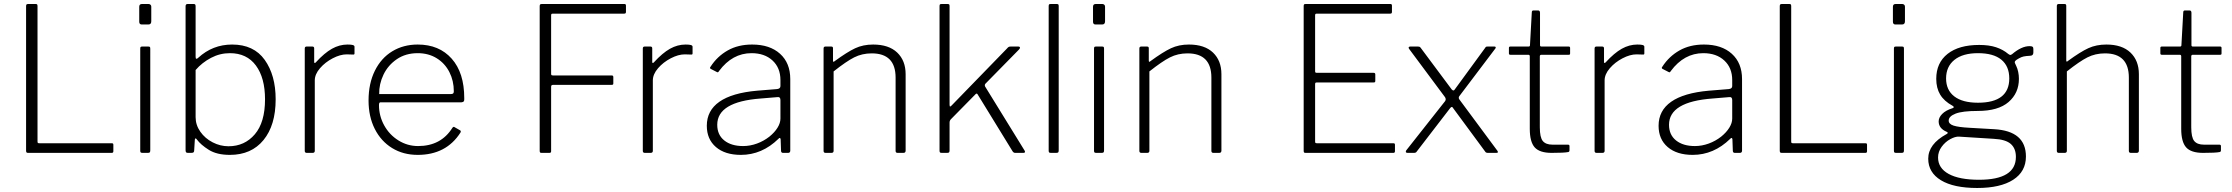

<svg xmlns="http://www.w3.org/2000/svg" viewBox="-20 -762 11127 957"><path d="M112.5 -740C110.8 -738.7 110 -735.7 110 -731V-11C110 -7 110.7 -4.2 112 -2.5C113.3 -0.8 116 0 120 0H537C542.3 0 545 -2.7 545 -8V-40C545 -43.3 544.3 -45.5 543 -46.5C541.7 -47.5 539.3 -48 536 -48H177C173 -48 170.3 -48.5 169 -49.5C167.7 -50.5 167 -53 167 -57V-731C167 -735.7 166.3 -738.7 165 -740C163.7 -741.3 161.3 -742 158 -742H120C116.7 -742 114.2 -741.3 112.5 -740Z M734 -656V-729C734 -733 732.7 -736.2 730 -738.5C727.3 -740.8 724.3 -742 721 -742H687C678.3 -742 674 -737.3 674 -728V-654C674 -644.7 678 -640 686 -640H720C729.3 -640 734 -645.3 734 -656ZM729 -13V-519C729 -523.7 728.3 -526.7 727 -528C725.7 -529.3 723 -530 719 -530H689C685 -530 682.3 -529.3 681 -528C679.7 -526.7 679 -523.7 679 -519V-11C679 -6.3 679.8 -3.3 681.5 -2C683.2 -0.7 686.3 0 691 0H716C721.3 0 724.8 -0.8 726.5 -2.5C728.2 -4.2 729 -7.7 729 -13Z M917 0H933C939 0 943 -1 945 -3C947 -5 948 -8.7 948 -14L951 -64C951 -69.3 952.3 -72 955 -72C957 -72 959 -70.3 961 -67C974.3 -49 994.3 -31.7 1021 -15C1047.7 1.7 1082.7 10 1126 10C1197.3 10 1253.2 -14.7 1293.5 -64C1333.8 -113.3 1354 -181 1354 -267C1354 -347 1335.8 -412.5 1299.5 -463.5C1263.2 -514.5 1209 -540 1137 -540C1072.3 -540 1016 -518 968 -474C964.7 -470.7 961.7 -469 959 -469C956.3 -469 955 -472.3 955 -479V-730C955 -734.7 954.3 -737.8 953 -739.5C951.7 -741.2 949.3 -742 946 -742H915C908.3 -742 905 -738.3 905 -731V-14C905 -8.7 905.8 -5 907.5 -3C909.2 -1 912.3 0 917 0ZM955 -178V-413C976.3 -437.7 1001.8 -457.8 1031.5 -473.5C1061.2 -489.2 1092.7 -497 1126 -497C1182 -497 1225.2 -476.5 1255.5 -435.5C1285.8 -394.5 1301 -338.3 1301 -267C1301 -190.3 1284 -132.2 1250 -92.5C1216 -52.8 1172.3 -33 1119 -33C1091.7 -33 1065.3 -39.5 1040 -52.5C1014.7 -65.5 994.2 -83.2 978.5 -105.5C962.8 -127.8 955 -152 955 -178Z M1499 -10C1499 -3.3 1502.3 0 1509 0H1538C1545.3 0 1549 -3.3 1549 -10V-361C1549 -381.7 1557.7 -402 1575 -422C1592.3 -442 1613.5 -458.5 1638.5 -471.5C1663.5 -484.5 1686.7 -491 1708 -491L1742 -490C1745.3 -490 1747 -492 1747 -496V-529C1747 -533 1744.3 -535.8 1739 -537.5C1733.7 -539.2 1724.7 -540 1712 -540C1685.3 -540 1659.5 -533 1634.5 -519C1609.5 -505 1582.7 -482.3 1554 -451C1551.3 -448.3 1549.3 -447.3 1548 -448C1546.7 -448.7 1546 -450.7 1546 -454V-521C1546 -527 1543 -530 1537 -530H1508C1502 -530 1499 -526.7 1499 -520Z M1895 -137C1877.7 -168.3 1869 -202 1869 -238C1869 -247.3 1871.3 -252 1876 -252H2280C2286 -252.7 2289.8 -254.2 2291.5 -256.5C2293.2 -258.8 2294 -262.3 2294 -267V-273C2294 -357 2273.2 -422.5 2231.5 -469.5C2189.8 -516.5 2133.3 -540 2062 -540C2014.7 -540 1972.5 -528.8 1935.5 -506.5C1898.5 -484.2 1869.5 -451.8 1848.5 -409.5C1827.5 -367.2 1817 -317.7 1817 -261C1817 -207.7 1827.3 -160.5 1848 -119.5C1868.7 -78.5 1897.5 -46.7 1934.5 -24C1971.5 -1.3 2014 10 2062 10C2156.7 10 2227.7 -27 2275 -101C2277.7 -105.7 2277.3 -109.3 2274 -112L2246 -128C2242.7 -131.3 2239 -130.3 2235 -125C2197 -64.3 2140 -34 2064 -34C2028.7 -34 1996 -43.3 1966 -62C1936 -80.7 1912.3 -105.7 1895 -137ZM2225 -293H1870C1869.3 -326.3 1876.5 -358.7 1891.5 -390C1906.5 -421.3 1928.7 -447 1958 -467C1987.3 -487 2022 -497 2062 -497C2098 -497 2129.7 -488.5 2157 -471.5C2184.3 -454.5 2205.3 -431.5 2220 -402.5C2234.7 -373.5 2242 -341.7 2242 -307C2242 -301.7 2240.8 -298 2238.5 -296C2236.2 -294 2231.7 -293 2225 -293Z M2672.5 -740C2670.8 -738.7 2670 -735.7 2670 -731V-11C2670 -6.3 2670.7 -3.3 2672 -2C2673.3 -0.7 2676 0 2680 0H2719C2724.3 0 2727 -2.7 2727 -8V-329C2727 -333 2727.8 -335.7 2729.5 -337C2731.2 -338.3 2733.7 -339 2737 -339H3028C3031.3 -339 3033.7 -339.5 3035 -340.5C3036.3 -341.5 3037 -343.3 3037 -346V-378C3037 -383.3 3034.3 -386 3029 -386H2737C2733 -386 2730.3 -386.5 2729 -387.5C2727.7 -388.5 2727 -390.7 2727 -394V-685C2727 -689 2727.7 -691.5 2729 -692.5C2730.3 -693.5 2733 -694 2737 -694H3091C3094.3 -694 3096.7 -694.7 3098 -696C3099.3 -697.3 3100 -699.7 3100 -703V-734C3100 -739.3 3097.7 -742 3093 -742H2680C2676.7 -742 2674.2 -741.3 2672.5 -740Z M3184 -10C3184 -3.3 3187.3 0 3194 0H3223C3230.3 0 3234 -3.3 3234 -10V-361C3234 -381.7 3242.7 -402 3260 -422C3277.3 -442 3298.5 -458.5 3323.5 -471.5C3348.5 -484.5 3371.7 -491 3393 -491L3427 -490C3430.3 -490 3432 -492 3432 -496V-529C3432 -533 3429.3 -535.8 3424 -537.5C3418.7 -539.2 3409.7 -540 3397 -540C3370.3 -540 3344.5 -533 3319.5 -519C3294.5 -505 3267.7 -482.3 3239 -451C3236.3 -448.3 3234.3 -447.3 3233 -448C3231.7 -448.7 3231 -450.7 3231 -454V-521C3231 -527 3228 -530 3222 -530H3193C3187 -530 3184 -526.7 3184 -520Z M3673 10C3743 10 3805.3 -16.7 3860 -70C3862.7 -73.3 3865 -74.8 3867 -74.5C3869 -74.2 3870.3 -72 3871 -68L3873 -11C3873 -3.7 3876.3 0 3883 0H3908C3915.3 0 3919 -3.7 3919 -11V-368C3919 -421.3 3902 -463.3 3868 -494C3834 -524.7 3787.7 -540 3729 -540C3682.3 -540 3641.7 -530.2 3607 -510.5C3572.3 -490.8 3544 -464 3522 -430C3518 -425.3 3518 -421.7 3522 -419L3553 -403C3555.7 -401.7 3557.7 -401.3 3559 -402C3560.3 -402.7 3562 -404.7 3564 -408C3608 -467.3 3662 -497 3726 -497C3769.3 -497 3804.2 -484.8 3830.5 -460.5C3856.8 -436.2 3870 -403.7 3870 -363V-333C3870 -324.3 3864.3 -319.3 3853 -318L3754 -310C3670.7 -302.7 3608 -284.3 3566 -255C3524 -225.7 3503 -185.7 3503 -135C3503 -90.3 3518.2 -55 3548.5 -29C3578.8 -3 3620.3 10 3673 10ZM3856 -278C3865.3 -279.3 3870 -274.3 3870 -263V-171C3870 -156.3 3865.2 -141.2 3855.5 -125.5C3845.8 -109.8 3832.3 -95 3815 -81C3796.3 -66.3 3775.7 -54.8 3753 -46.5C3730.3 -38.2 3707.3 -34 3684 -34C3644.7 -34 3613.3 -43.3 3590 -62C3566.7 -80.7 3555 -106.7 3555 -140C3555 -216.7 3627.3 -260.3 3772 -271Z M4085 -10C4085 -3.3 4088.3 0 4095 0H4124C4131.3 0 4135 -3.3 4135 -10V-406C4177 -439.3 4211.2 -462.7 4237.5 -476C4263.8 -489.3 4293 -496 4325 -496C4404.3 -496 4444 -455.7 4444 -375V-10C4444 -3.3 4447.3 0 4454 0H4483C4490.3 0 4494 -3.7 4494 -11V-392C4494 -437.3 4480 -473.3 4452 -500C4424 -526.7 4384 -540 4332 -540C4298.7 -540 4268.8 -533.8 4242.5 -521.5C4216.2 -509.2 4182 -487.7 4140 -457C4137.3 -454.3 4135.3 -453.3 4134 -454C4132.7 -454.7 4132 -456.7 4132 -460V-521C4132 -524.3 4131.3 -526.7 4130 -528C4128.7 -529.3 4126.3 -530 4123 -530H4094C4088 -530 4085 -526.7 4085 -520Z M5089 -5C5089 -7.7 5088 -10.3 5086 -13L4890 -331C4888 -335.7 4888.3 -340 4891 -344L5058 -514C5062 -518 5064 -521.3 5064 -524C5064 -528 5061 -530 5055 -530H5017C5013 -530 5009.8 -529.3 5007.5 -528C5005.2 -526.7 5002.3 -524 4999 -520L4723 -236C4719.7 -232.7 4717.3 -231 4716 -231C4714 -231 4713 -234.3 4713 -241V-731C4713 -735.7 4712.3 -738.7 4711 -740C4709.7 -741.3 4707 -742 4703 -742H4673C4669 -742 4666.3 -741.3 4665 -740C4663.7 -738.7 4663 -735.7 4663 -731V-11C4663 -6.3 4663.8 -3.3 4665.5 -2C4667.2 -0.7 4670.3 0 4675 0H4700C4705.3 0 4708.8 -0.8 4710.5 -2.5C4712.2 -4.2 4713 -7.7 4713 -13V-151C4713 -157.7 4715.3 -163.3 4720 -168L4843 -293C4846.3 -296.3 4849.3 -296.3 4852 -293L5027 -8C5030.3 -2.7 5034.7 0 5040 0H5080C5086 0 5089 -1.7 5089 -5Z M5257 -13V-731C5257 -735.7 5256.3 -738.7 5255 -740C5253.7 -741.3 5251 -742 5247 -742H5217C5213 -742 5210.3 -741.3 5209 -740C5207.7 -738.7 5207 -735.7 5207 -731V-11C5207 -6.3 5207.8 -3.3 5209.5 -2C5211.2 -0.7 5214.3 0 5219 0H5244C5249.3 0 5252.8 -0.8 5254.5 -2.5C5256.2 -4.2 5257 -7.7 5257 -13Z M5488 -656V-729C5488 -733 5486.7 -736.2 5484 -738.5C5481.3 -740.8 5478.3 -742 5475 -742H5441C5432.3 -742 5428 -737.3 5428 -728V-654C5428 -644.7 5432 -640 5440 -640H5474C5483.3 -640 5488 -645.3 5488 -656ZM5483 -13V-519C5483 -523.7 5482.3 -526.7 5481 -528C5479.7 -529.3 5477 -530 5473 -530H5443C5439 -530 5436.3 -529.3 5435 -528C5433.7 -526.7 5433 -523.7 5433 -519V-11C5433 -6.3 5433.8 -3.3 5435.5 -2C5437.2 -0.7 5440.3 0 5445 0H5470C5475.3 0 5478.8 -0.8 5480.5 -2.5C5482.2 -4.2 5483 -7.7 5483 -13Z M5659 -10C5659 -3.3 5662.3 0 5669 0H5698C5705.3 0 5709 -3.3 5709 -10V-406C5751 -439.3 5785.2 -462.7 5811.5 -476C5837.8 -489.3 5867 -496 5899 -496C5978.3 -496 6018 -455.7 6018 -375V-10C6018 -3.3 6021.3 0 6028 0H6057C6064.3 0 6068 -3.7 6068 -11V-392C6068 -437.3 6054 -473.3 6026 -500C5998 -526.7 5958 -540 5906 -540C5872.7 -540 5842.8 -533.8 5816.5 -521.5C5790.2 -509.2 5756 -487.7 5714 -457C5711.3 -454.3 5709.3 -453.3 5708 -454C5706.7 -454.7 5706 -456.7 5706 -460V-521C5706 -524.3 5705.3 -526.7 5704 -528C5702.7 -529.3 5700.3 -530 5697 -530H5668C5662 -530 5659 -526.7 5659 -520Z M6480 -740C6478.7 -738.7 6478 -735.7 6478 -731V-11C6478 -6.3 6478.7 -3.3 6480 -2C6481.3 -0.7 6484 0 6488 0H6925C6930.3 0 6933 -2.7 6933 -8V-40C6933 -43.3 6932.3 -45.5 6931 -46.5C6929.7 -47.5 6927.3 -48 6924 -48H6545C6541 -48 6538.3 -48.5 6537 -49.5C6535.7 -50.5 6535 -53 6535 -57V-342C6535 -346 6535.7 -348.5 6537 -349.5C6538.3 -350.5 6541 -351 6545 -351H6826C6829.3 -351 6831.7 -351.5 6833 -352.5C6834.3 -353.5 6835 -355.7 6835 -359V-391C6835 -396.3 6832.3 -399 6827 -399H6545C6541 -399 6538.3 -399.5 6537 -400.5C6535.7 -401.5 6535 -403.7 6535 -407V-685C6535 -689 6535.7 -691.5 6537 -692.5C6538.3 -693.5 6541 -694 6545 -694H6909C6912.3 -694 6914.7 -694.7 6916 -696C6917.3 -697.3 6918 -699.7 6918 -703V-734C6918 -739.3 6915.7 -742 6911 -742H6488C6484 -742 6481.3 -741.3 6480 -740Z M7446 -4C7446 -7.3 7444.3 -10.7 7441 -14L7255 -265C7252.3 -267.7 7251 -271 7251 -275C7251 -277.7 7252 -280.3 7254 -283L7434 -521C7435.3 -523 7435.7 -525 7435 -527C7434.3 -529 7432.3 -530 7429 -530H7396C7392 -530 7389.2 -529.7 7387.5 -529C7385.8 -528.3 7384.3 -526.7 7383 -524L7231 -316C7229 -312.7 7226.7 -311 7224 -311C7222 -311 7219.3 -312.7 7216 -316L7061 -524C7059 -526.7 7057 -528.3 7055 -529C7053 -529.7 7050.7 -530 7048 -530H7009C7006.3 -530 7004.3 -529.3 7003 -528C7001.7 -526.7 7001 -525.3 7001 -524C7001 -523.3 7001.7 -521.7 7003 -519L7183 -277C7185 -273 7186 -269.7 7186 -267C7186 -264.3 7185 -261.3 7183 -258L6992 -16C6988.7 -12.7 6987 -9.3 6987 -6C6987 -2 6990.3 0 6997 0H7027C7034.3 0 7039 -2 7041 -6L7208 -223C7211.3 -227 7214 -229 7216 -229C7218.7 -229 7221 -227 7223 -223L7383 -6C7385 -2 7389.7 0 7397 0H7439C7443.7 0 7446 -1.3 7446 -4Z M7663 -489H7799C7801.7 -489 7803.5 -489.5 7804.5 -490.5C7805.5 -491.5 7806 -493.3 7806 -496V-523C7806 -527.7 7803.7 -530 7799 -530H7663C7658.3 -530 7656 -532.3 7656 -537V-698C7656 -706 7652.7 -710 7646 -710H7624C7620.7 -710 7618.3 -709.2 7617 -707.5C7615.7 -705.8 7615 -703 7615 -699L7606 -537C7606 -532.3 7603.7 -530 7599 -530H7508C7503.3 -530 7501 -527.7 7501 -523V-496C7501 -491.3 7503.3 -489 7508 -489H7598C7602.7 -489 7605 -486.3 7605 -481V-120C7605 -76.7 7613.2 -45.8 7629.5 -27.5C7645.8 -9.2 7674 0 7714 0C7755.3 0 7782.7 -1.3 7796 -4C7800.7 -4.7 7803 -7.7 7803 -13V-34C7803 -38.7 7800.3 -41 7795 -41H7718C7696 -41 7680 -47 7670 -59C7660 -71 7655 -94 7655 -128V-481C7655 -486.3 7657.7 -489 7663 -489Z M7928 -10C7928 -3.3 7931.3 0 7938 0H7967C7974.3 0 7978 -3.3 7978 -10V-361C7978 -381.7 7986.7 -402 8004 -422C8021.3 -442 8042.5 -458.5 8067.5 -471.5C8092.5 -484.5 8115.7 -491 8137 -491L8171 -490C8174.3 -490 8176 -492 8176 -496V-529C8176 -533 8173.3 -535.8 8168 -537.5C8162.7 -539.2 8153.7 -540 8141 -540C8114.3 -540 8088.5 -533 8063.5 -519C8038.5 -505 8011.7 -482.3 7983 -451C7980.3 -448.3 7978.3 -447.3 7977 -448C7975.7 -448.7 7975 -450.7 7975 -454V-521C7975 -527 7972 -530 7966 -530H7937C7931 -530 7928 -526.7 7928 -520Z M8417 10C8487 10 8549.3 -16.7 8604 -70C8606.7 -73.3 8609 -74.8 8611 -74.5C8613 -74.2 8614.3 -72 8615 -68L8617 -11C8617 -3.7 8620.3 0 8627 0H8652C8659.3 0 8663 -3.7 8663 -11V-368C8663 -421.3 8646 -463.3 8612 -494C8578 -524.7 8531.7 -540 8473 -540C8426.3 -540 8385.7 -530.2 8351 -510.5C8316.3 -490.8 8288 -464 8266 -430C8262 -425.3 8262 -421.7 8266 -419L8297 -403C8299.7 -401.7 8301.7 -401.3 8303 -402C8304.3 -402.7 8306 -404.7 8308 -408C8352 -467.3 8406 -497 8470 -497C8513.3 -497 8548.2 -484.8 8574.5 -460.5C8600.8 -436.2 8614 -403.7 8614 -363V-333C8614 -324.3 8608.3 -319.3 8597 -318L8498 -310C8414.7 -302.7 8352 -284.3 8310 -255C8268 -225.7 8247 -185.7 8247 -135C8247 -90.3 8262.2 -55 8292.5 -29C8322.8 -3 8364.3 10 8417 10ZM8600 -278C8609.3 -279.3 8614 -274.3 8614 -263V-171C8614 -156.3 8609.2 -141.2 8599.5 -125.5C8589.8 -109.8 8576.3 -95 8559 -81C8540.3 -66.3 8519.7 -54.8 8497 -46.5C8474.3 -38.2 8451.3 -34 8428 -34C8388.7 -34 8357.3 -43.3 8334 -62C8310.7 -80.7 8299 -106.7 8299 -140C8299 -216.7 8371.3 -260.3 8516 -271Z M8853.5 -740C8851.8 -738.7 8851 -735.7 8851 -731V-11C8851 -7 8851.7 -4.2 8853 -2.5C8854.3 -0.8 8857 0 8861 0H9278C9283.3 0 9286 -2.7 9286 -8V-40C9286 -43.3 9285.3 -45.5 9284 -46.5C9282.7 -47.5 9280.3 -48 9277 -48H8918C8914 -48 8911.3 -48.5 8910 -49.5C8908.7 -50.5 8908 -53 8908 -57V-731C8908 -735.7 8907.3 -738.7 8906 -740C8904.7 -741.3 8902.3 -742 8899 -742H8861C8857.7 -742 8855.2 -741.3 8853.5 -740Z M9475 -656V-729C9475 -733 9473.7 -736.2 9471 -738.5C9468.3 -740.8 9465.3 -742 9462 -742H9428C9419.3 -742 9415 -737.3 9415 -728V-654C9415 -644.7 9419 -640 9427 -640H9461C9470.3 -640 9475 -645.3 9475 -656ZM9470 -13V-519C9470 -523.7 9469.3 -526.7 9468 -528C9466.7 -529.3 9464 -530 9460 -530H9430C9426 -530 9423.3 -529.3 9422 -528C9420.7 -526.7 9420 -523.7 9420 -519V-11C9420 -6.3 9420.8 -3.3 9422.5 -2C9424.2 -0.7 9427.3 0 9432 0H9457C9462.3 0 9465.8 -0.8 9467.5 -2.5C9469.2 -4.2 9470 -7.7 9470 -13Z M10111 -529C10108.3 -531 10103.3 -532 10096 -532C10069.3 -532 10040.3 -518.7 10009 -492C10005 -489.3 10002 -488 10000 -488C9998 -488 9994.7 -489.7 9990 -493C9972.7 -507.7 9952.3 -518.8 9929 -526.5C9905.7 -534.2 9877.7 -538 9845 -538C9777.7 -538 9725.2 -523.2 9687.5 -493.5C9649.8 -463.8 9631 -422.3 9631 -369C9631 -338.3 9637.5 -312.2 9650.5 -290.5C9663.5 -268.8 9684 -250.3 9712 -235C9716 -233 9718 -230.7 9718 -228C9718 -225.3 9716.3 -223.7 9713 -223C9689.7 -215.7 9672.2 -206 9660.5 -194C9648.8 -182 9643 -169.7 9643 -157C9643 -133.7 9656.3 -116.3 9683 -105C9690.3 -101.7 9690.3 -98 9683 -94C9621.7 -60.7 9591 -19.7 9591 29C9591 75 9612.2 110.8 9654.5 136.5C9696.8 162.2 9757 175 9835 175C9912.3 175 9972.2 161.3 10014.5 134C10056.8 106.7 10078 68 10078 18C10078 -66.7 10025.3 -112 9920 -118L9798 -125C9760 -127 9733 -130.7 9717 -136C9701 -141.3 9693 -149.7 9693 -161C9693 -175 9704.3 -186.5 9727 -195.5C9749.7 -204.5 9786.7 -209 9838 -209C9906 -209 9957.2 -223.8 9991.5 -253.5C10025.8 -283.2 10043 -321.7 10043 -369C10043 -381 10041.8 -392.5 10039.5 -403.5C10037.2 -414.5 10034 -424.2 10030 -432.5C10026 -440.8 10023.7 -446 10023 -448C10021.7 -452 10022.5 -455.7 10025.5 -459C10028.5 -462.3 10034.3 -466.3 10043 -471C10051 -475.7 10058.8 -478.8 10066.5 -480.5C10074.2 -482.2 10084.7 -483.3 10098 -484C10109.3 -484 10115 -489.3 10115 -500V-518C10115 -523.3 10113.7 -527 10111 -529ZM9956 -280.5C9930 -260.2 9891 -250 9839 -250C9787.7 -250 9748.3 -260.5 9721 -281.5C9693.7 -302.5 9680 -332.3 9680 -371C9680 -410.3 9693.8 -441.2 9721.5 -463.5C9749.2 -485.8 9788.3 -497 9839 -497C9890.3 -497 9929.2 -486.2 9955.5 -464.5C9981.8 -442.8 9995 -411.7 9995 -371C9995 -331 9982 -300.8 9956 -280.5ZM9744 -81 9918 -70C9957.3 -68 9985.5 -59.5 10002.5 -44.5C10019.5 -29.5 10028 -8 10028 20C10028 96 9966.7 134 9844 134C9778.7 134 9728.3 124.3 9693 105C9657.7 85.7 9640 58.3 9640 23C9640 3.7 9646 -14.2 9658 -30.5C9670 -46.8 9684.3 -59.5 9701 -68.5C9717.7 -77.5 9732 -81.7 9744 -81Z M10232 -10C10232 -3.3 10235.3 0 10242 0H10271C10278.3 0 10282 -3.3 10282 -10V-406C10324 -439.3 10358.2 -462.7 10384.5 -476C10410.8 -489.3 10440 -496 10472 -496C10551.3 -496 10591 -455.7 10591 -375V-10C10591 -3.3 10594.3 0 10601 0H10630C10637.3 0 10641 -3.7 10641 -11V-392C10641 -437.3 10627 -473.3 10599 -500C10571 -526.7 10531 -540 10479 -540C10445.7 -540 10415.8 -534 10389.5 -522C10363.2 -510 10329 -488.7 10287 -458C10284.3 -455.3 10282.3 -454.3 10281 -455C10279.7 -455.7 10279 -457.7 10279 -461V-733C10279 -736.3 10278.3 -738.7 10277 -740C10275.7 -741.3 10273.3 -742 10270 -742H10241C10235 -742 10232 -738.7 10232 -732Z M10910 -489H11046C11048.7 -489 11050.5 -489.5 11051.5 -490.5C11052.5 -491.5 11053 -493.3 11053 -496V-523C11053 -527.7 11050.7 -530 11046 -530H10910C10905.3 -530 10903 -532.3 10903 -537V-698C10903 -706 10899.7 -710 10893 -710H10871C10867.7 -710 10865.3 -709.2 10864 -707.5C10862.7 -705.8 10862 -703 10862 -699L10853 -537C10853 -532.3 10850.7 -530 10846 -530H10755C10750.3 -530 10748 -527.7 10748 -523V-496C10748 -491.3 10750.3 -489 10755 -489H10845C10849.7 -489 10852 -486.3 10852 -481V-120C10852 -76.7 10860.2 -45.8 10876.5 -27.5C10892.8 -9.2 10921 0 10961 0C11002.3 0 11029.7 -1.3 11043 -4C11047.7 -4.7 11050 -7.7 11050 -13V-34C11050 -38.7 11047.3 -41 11042 -41H10965C10943 -41 10927 -47 10917 -59C10907 -71 10902 -94 10902 -128V-481C10902 -486.3 10904.7 -489 10910 -489Z"/></svg>

Font: Libre Franklin ExtraLight
Style: Regular
Weight: 275
Designer: Pablo Impallari, Rodrigo Fuenzalida
Foundry: Impallari Type
Version: Version 1.002; ttfautohint (v1.5)